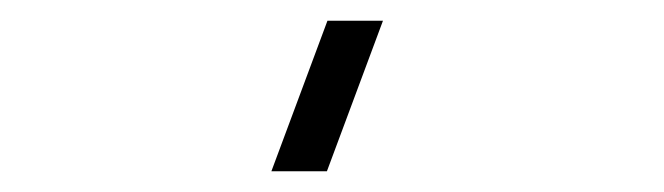

<svg xmlns="http://www.w3.org/2000/svg" viewBox="-20 -740 640 185"><path d="M295 -575H241.5L295.5 -720H349Z"/></svg>

Font: Vela Sans Light
Style: Regular
Weight: 300
Designer: Principal design: Mikhail Sharanda - project Manrope.
Design modification: Ravid Balaliev
Foundry: Mikhail Sharanda
Version: Version 1.001